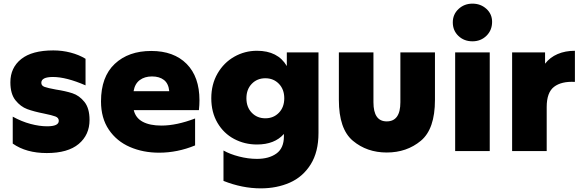

<svg xmlns="http://www.w3.org/2000/svg" viewBox="-20 -830 3202 1055"><path d="M50 -41V-189Q99 -162 148 -149Q197 -136 239 -136Q303 -136 303 -166Q303 -183 284.5 -190Q266 -197 222 -206Q166 -217 129.5 -230.5Q93 -244 65 -279Q37 -314 37 -378Q37 -458 96.5 -505.5Q156 -553 273 -553Q322 -553 368 -541Q414 -529 450 -507V-361Q344 -407 271 -407Q207 -407 207 -375Q207 -359 225 -352.5Q243 -346 287 -338Q340 -330 378 -317.5Q416 -305 444 -270Q472 -235 472 -171Q472 -89 412.5 -39Q353 11 237 11Q124 11 50 -41Z M535 -273Q535 -408 610.5 -479Q686 -550 811 -550Q935 -550 1005.5 -479Q1076 -408 1076 -279Q1076 -254 1073 -225H715Q725 -182 764 -161Q803 -140 867 -140Q950 -140 1052 -179V-31Q955 9 854 9Q766 9 693.5 -22.5Q621 -54 578 -117.5Q535 -181 535 -273ZM815 -410Q775 -410 748 -390Q721 -370 714 -329H910Q906 -371 881 -390.5Q856 -410 815 -410Z M1392 43Q1458 43 1499 13.5Q1540 -16 1540 -81V-94Q1489 -36 1392 -36Q1324 -36 1266.5 -66.5Q1209 -97 1175 -155Q1141 -213 1141 -290Q1141 -367 1175.5 -426.5Q1210 -486 1267.5 -518.5Q1325 -551 1392 -551Q1507 -551 1556 -467V-542H1730V-99Q1730 5 1687 73.5Q1644 142 1572.5 173.5Q1501 205 1413 205Q1311 205 1208 164V-3Q1243 17 1293.5 30Q1344 43 1392 43ZM1542 -290Q1542 -339 1512.5 -369.5Q1483 -400 1438 -400Q1393 -400 1363.5 -369.5Q1334 -339 1334 -290Q1334 -241 1363.5 -210.5Q1393 -180 1438 -180Q1483 -180 1512.5 -210.5Q1542 -241 1542 -290Z M1842 -281V-542H2032V-268Q2032 -163 2105 -163Q2180 -163 2180 -268V-542H2370V-281Q2370 -121 2292.5 -56.5Q2215 8 2105 8Q1996 8 1919 -56.5Q1842 -121 1842 -281Z M2481 -542H2671V0H2481ZM2468 -707Q2468 -751 2499.5 -780.5Q2531 -810 2576 -810Q2621 -810 2652.5 -781.5Q2684 -753 2684 -710Q2684 -664 2653 -633.5Q2622 -603 2576 -603Q2530 -603 2499 -632.5Q2468 -662 2468 -707Z M2794 -542H2975V-480Q3002 -515 3044 -533Q3086 -551 3139 -551V-380Q3065 -384 3024.5 -353Q2984 -322 2984 -242V0H2794Z"/></svg>

Font: Chess Sans ExtraBold
Style: Regular
Weight: 800
Designer: Wolf Bōese
Foundry: Wolf Bōese
Version: Version 7.223